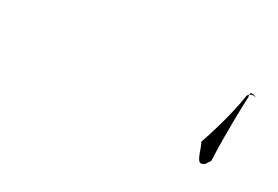

<svg xmlns="http://www.w3.org/2000/svg" viewBox="-36 -787 382 264"><g transform="rotate(20 155.0 -655.0)"><path d="M257 -625C260 -621 260 -597 267 -597C274 -597 274 -601 279 -605C285 -650 295 -697 297 -705C296 -714 300 -713 310 -706C310 -706 300 -714 294 -706C289 -691 278 -663 257 -625Z"/></g></svg>

Font: Zinc
Style: Obl
Weight: 400
Version: Version 1